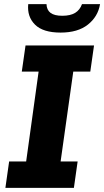

<svg xmlns="http://www.w3.org/2000/svg" viewBox="-20 -905 502 925"><path d="M6 0 24 -127H106L166 -560H85L103 -686H433L415 -560H333L272 -127H354L336 0ZM272 -748Q187 -748 148.5 -786.5Q110 -825 116 -885H204Q205 -857 223.5 -843Q242 -829 280 -829Q319 -829 342 -843Q365 -857 375 -885H462Q452 -825 403.5 -786.5Q355 -748 272 -748Z"/></svg>

Font: Chivo Medium
Style: Bold Italic
Weight: 700
Italic angle: -8.05°
Version: Version 2.002